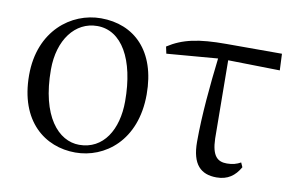

<svg xmlns="http://www.w3.org/2000/svg" viewBox="-63 -641 1178 767"><g transform="rotate(10 526.5 -258.0)"><path d="M281 15C400 15 522 -75 522 -263C522 -439 425 -531 290 -531C170 -531 46 -438 46 -258C46 -70 158 15 281 15ZM291 -18C207 -18 128 -105 128 -295C128 -415 191 -498 281 -498C380 -498 442 -391 442 -221C442 -106 389 -18 291 -18Z M854 15C899 15 928 -6 949 -43L941 -61C925 -52 908 -47 885 -47C848 -47 824 -65 822 -137L819 -454L1029 -450L1026 -517H800C689 -517 625 -504 565 -465L571 -437L778 -454C765 -344 753 -221 753 -112C753 -20 790 15 854 15Z"/></g></svg>

Font: Harano Aji Mincho KR
Style: Regular
Weight: 400
Foundry: Masamichi Hosoda
Version: HaranoAjiMinchoKR-Regular version 20230610;ttx 4.39.4